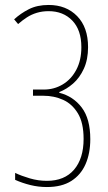

<svg xmlns="http://www.w3.org/2000/svg" viewBox="-20 -744 434 774"><path d="M335 -554Q335 -504 318 -467Q301 -430 274.5 -407Q248 -384 219 -373V-370Q275 -356 309.5 -310.5Q344 -265 344 -183Q344 -126 325 -82.5Q306 -39 267.5 -14.5Q229 10 169 10Q135 10 102.5 2Q70 -6 41 -19V-47Q66 -35 100 -25Q134 -15 169 -15Q240 -15 278.5 -60Q317 -105 317 -184Q317 -249 294 -287Q271 -325 234.5 -341.5Q198 -358 155 -358H113V-383H157Q198 -383 232.5 -403.5Q267 -424 287.5 -462.5Q308 -501 308 -554Q308 -623 271.5 -661Q235 -699 176 -699Q151 -699 129 -692.5Q107 -686 88.5 -674Q70 -662 53 -647L37 -666Q63 -690 96.5 -707Q130 -724 176 -724Q247 -724 291 -679Q335 -634 335 -554Z"/></svg>

Font: Noto Sans Khmer ExtraCondensed Thin
Style: Regular
Weight: 250
Width: 2
Designer: Danh Hong and the Monotype Design Team
Foundry: Monotype Imaging Inc.
Version: Version 2.004